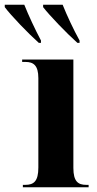

<svg xmlns="http://www.w3.org/2000/svg" viewBox="-86 -786 409 806"><path d="M77 -606H86V-616C61 -663 34 -721 16 -766H-66V-756C-40 -721 33 -645 77 -606ZM239 -606H248V-616C222 -663 195 -721 177 -766H95V-756C122 -721 195 -645 239 -606ZM10 0H286V-10H276C242 -10 222 -24 222 -81V-536H7V-526H21C54 -526 75 -512 75 -458V-83C75 -25 56 -10 20 -10H10Z"/></svg>

Font: Noto Serif Display ExtraCondensed ExtraBold
Style: Regular
Weight: 800
Width: 2
Designer: Monotype Design Team
Foundry: Monotype Imaging Inc.
Version: Version 2.009